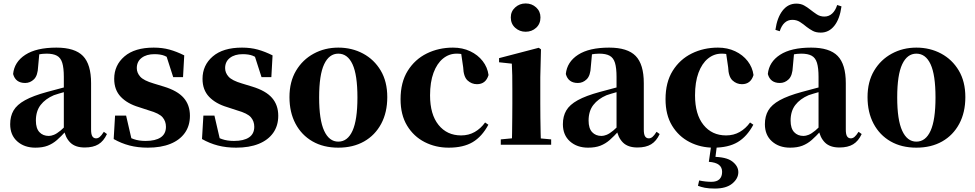

<svg xmlns="http://www.w3.org/2000/svg" viewBox="-20 -839 5651 1113"><path d="M185 17Q121 17 80 -19.5Q39 -56 39 -119Q39 -165 58.5 -198.5Q78 -232 125 -258Q172 -284 253 -306Q291 -317 342.5 -330Q394 -343 434 -353V-327Q394 -317 354.5 -306Q315 -295 292 -287Q243 -266 215.5 -230.5Q188 -195 188 -140Q188 -95 208.5 -73Q229 -51 263 -51Q276 -51 292.5 -57.5Q309 -64 331.5 -82.5Q354 -101 385 -136L404 -80H363Q335 -49 310.5 -27.5Q286 -6 256.5 5.5Q227 17 185 17ZM471 16Q416 16 387 -13Q358 -42 350 -91V-93V-393Q350 -445 341 -474.5Q332 -504 310 -516Q288 -528 250 -528Q226 -528 200 -523Q174 -518 136 -505L208 -529L201 -453Q199 -401 177 -379.5Q155 -358 126 -358Q70 -358 56 -410Q63 -480 127 -521.5Q191 -563 307 -563Q414 -563 461 -514.5Q508 -466 508 -357V-88Q508 -60 515.5 -48.5Q523 -37 537 -37Q548 -37 558 -45Q568 -53 582 -75L600 -62Q581 -21 550.5 -2.5Q520 16 471 16Z M837 17Q779 17 731 4.5Q683 -8 639 -33L647 -169H711L745 -22L691 -29V-65Q725 -43 755 -32.5Q785 -22 824 -22Q881 -22 911.5 -42.5Q942 -63 942 -104Q942 -136 922.5 -159Q903 -182 843 -199L785 -218Q718 -238 680 -278Q642 -318 642 -382Q642 -461 701.5 -512Q761 -563 871 -563Q921 -563 962.5 -551.5Q1004 -540 1048 -518L1041 -392H984L938 -535L986 -517V-487Q956 -507 933 -516Q910 -525 875 -525Q829 -525 801 -503.5Q773 -482 773 -444Q773 -417 793 -394.5Q813 -372 871 -355L930 -337Q1009 -313 1045 -271.5Q1081 -230 1081 -168Q1081 -110 1051.5 -68.5Q1022 -27 967.5 -5Q913 17 837 17Z M1349 17Q1291 17 1243 4.5Q1195 -8 1151 -33L1159 -169H1223L1257 -22L1203 -29V-65Q1237 -43 1267 -32.5Q1297 -22 1336 -22Q1393 -22 1423.5 -42.5Q1454 -63 1454 -104Q1454 -136 1434.5 -159Q1415 -182 1355 -199L1297 -218Q1230 -238 1192 -278Q1154 -318 1154 -382Q1154 -461 1213.5 -512Q1273 -563 1383 -563Q1433 -563 1474.5 -551.5Q1516 -540 1560 -518L1553 -392H1496L1450 -535L1498 -517V-487Q1468 -507 1445 -516Q1422 -525 1387 -525Q1341 -525 1313 -503.5Q1285 -482 1285 -444Q1285 -417 1305 -394.5Q1325 -372 1383 -355L1442 -337Q1521 -313 1557 -271.5Q1593 -230 1593 -168Q1593 -110 1563.5 -68.5Q1534 -27 1479.5 -5Q1425 17 1349 17Z M1941 17Q1855 17 1791.5 -19.5Q1728 -56 1693 -122Q1658 -188 1658 -276Q1658 -365 1696 -429Q1734 -493 1798.5 -528Q1863 -563 1941 -563Q2020 -563 2084.5 -528.5Q2149 -494 2187 -430Q2225 -366 2225 -276Q2225 -187 2189.5 -121Q2154 -55 2090.5 -19Q2027 17 1941 17ZM1941 -18Q1995 -18 2023.5 -81Q2052 -144 2052 -274Q2052 -405 2023.5 -466.5Q1995 -528 1941 -528Q1888 -528 1859 -466.5Q1830 -405 1830 -274Q1830 -144 1859 -81Q1888 -18 1941 -18Z M2581 17Q2505 17 2441.5 -15.5Q2378 -48 2340 -110.5Q2302 -173 2302 -264Q2302 -362 2343.5 -428.5Q2385 -495 2454 -529Q2523 -563 2606 -563Q2661 -563 2705.5 -542Q2750 -521 2778 -485Q2806 -449 2812 -404Q2796 -351 2745 -351Q2714 -351 2690.5 -372.5Q2667 -394 2665 -449L2651 -545L2728 -499Q2700 -514 2676.5 -521Q2653 -528 2627 -528Q2583 -528 2548 -499.5Q2513 -471 2493 -417Q2473 -363 2473 -286Q2473 -176 2522 -115Q2571 -54 2653 -54Q2697 -54 2732 -74Q2767 -94 2792 -129L2811 -116Q2774 -47 2720 -15Q2666 17 2581 17Z M2883 0V-31L2988 -41H3066L3175 -31V0ZM2947 0Q2948 -26 2948.5 -68.5Q2949 -111 2949.5 -157Q2950 -203 2950 -238V-318Q2950 -368 2949.5 -401.5Q2949 -435 2947 -470L2873 -478V-502L3103 -562L3116 -553L3112 -392V-238Q3112 -203 3112.5 -157Q3113 -111 3114 -68.5Q3115 -26 3116 0ZM3027 -655Q2992 -655 2966.5 -678Q2941 -701 2941 -738Q2941 -773 2966.5 -796Q2992 -819 3027 -819Q3063 -819 3088 -796Q3113 -773 3113 -738Q3113 -701 3088 -678Q3063 -655 3027 -655Z M3389 17Q3325 17 3284 -19.5Q3243 -56 3243 -119Q3243 -165 3262.5 -198.5Q3282 -232 3329 -258Q3376 -284 3457 -306Q3495 -317 3546.5 -330Q3598 -343 3638 -353V-327Q3598 -317 3558.5 -306Q3519 -295 3496 -287Q3447 -266 3419.5 -230.5Q3392 -195 3392 -140Q3392 -95 3412.5 -73Q3433 -51 3467 -51Q3480 -51 3496.5 -57.5Q3513 -64 3535.5 -82.5Q3558 -101 3589 -136L3608 -80H3567Q3539 -49 3514.5 -27.5Q3490 -6 3460.5 5.5Q3431 17 3389 17ZM3675 16Q3620 16 3591 -13Q3562 -42 3554 -91V-93V-393Q3554 -445 3545 -474.5Q3536 -504 3514 -516Q3492 -528 3454 -528Q3430 -528 3404 -523Q3378 -518 3340 -505L3412 -529L3405 -453Q3403 -401 3381 -379.5Q3359 -358 3330 -358Q3274 -358 3260 -410Q3267 -480 3331 -521.5Q3395 -563 3511 -563Q3618 -563 3665 -514.5Q3712 -466 3712 -357V-88Q3712 -60 3719.5 -48.5Q3727 -37 3741 -37Q3752 -37 3762 -45Q3772 -53 3786 -75L3804 -62Q3785 -21 3754.5 -2.5Q3724 16 3675 16Z M4117 17Q4041 17 3977.5 -15.5Q3914 -48 3876 -110.5Q3838 -173 3838 -264Q3838 -362 3879.5 -428.5Q3921 -495 3990 -529Q4059 -563 4142 -563Q4197 -563 4241.5 -542Q4286 -521 4314 -485Q4342 -449 4348 -404Q4332 -351 4281 -351Q4250 -351 4226.5 -372.5Q4203 -394 4201 -449L4187 -545L4264 -499Q4236 -514 4212.5 -521Q4189 -528 4163 -528Q4119 -528 4084 -499.5Q4049 -471 4029 -417Q4009 -363 4009 -286Q4009 -176 4058 -115Q4107 -54 4189 -54Q4233 -54 4268 -74Q4303 -94 4328 -129L4347 -116Q4310 -47 4256 -15Q4202 17 4117 17ZM4089 99 4104 -5H4137L4126 82L4109 70Q4190 70 4225 97Q4260 124 4260 159Q4260 196 4225 225Q4190 254 4124 254Q4089 254 4066 249.5Q4043 245 4026 238L4033 207Q4051 211 4069.5 213Q4088 215 4104 215Q4135 215 4150.5 200Q4166 185 4166 157Q4166 131 4147.5 116.5Q4129 102 4089 99Z M4560 17Q4496 17 4455 -19.5Q4414 -56 4414 -119Q4414 -165 4433.5 -198.5Q4453 -232 4500 -258Q4547 -284 4628 -306Q4666 -317 4717.5 -330Q4769 -343 4809 -353V-327Q4769 -317 4729.5 -306Q4690 -295 4667 -287Q4618 -266 4590.5 -230.5Q4563 -195 4563 -140Q4563 -95 4583.5 -73Q4604 -51 4638 -51Q4651 -51 4667.5 -57.5Q4684 -64 4706.5 -82.5Q4729 -101 4760 -136L4779 -80H4738Q4710 -49 4685.5 -27.5Q4661 -6 4631.5 5.5Q4602 17 4560 17ZM4846 16Q4791 16 4762 -13Q4733 -42 4725 -91V-93V-393Q4725 -445 4716 -474.5Q4707 -504 4685 -516Q4663 -528 4625 -528Q4601 -528 4575 -523Q4549 -518 4511 -505L4583 -529L4576 -453Q4574 -401 4552 -379.5Q4530 -358 4501 -358Q4445 -358 4431 -410Q4438 -480 4502 -521.5Q4566 -563 4682 -563Q4789 -563 4836 -514.5Q4883 -466 4883 -357V-88Q4883 -60 4890.5 -48.5Q4898 -37 4912 -37Q4923 -37 4933 -45Q4943 -53 4957 -75L4975 -62Q4956 -21 4925.5 -2.5Q4895 16 4846 16ZM4475 -666Q4485 -737 4516.5 -777.5Q4548 -818 4596 -818Q4622 -818 4641 -807.5Q4660 -797 4676 -784Q4695 -769 4714.5 -756Q4734 -743 4759 -743Q4785 -743 4804 -760.5Q4823 -778 4833 -810L4858 -802Q4848 -729 4816.5 -689.5Q4785 -650 4738 -650Q4710 -650 4691.5 -660Q4673 -670 4656 -683Q4637 -699 4617.5 -711.5Q4598 -724 4573 -724Q4547 -724 4528.5 -707Q4510 -690 4500 -658Z M5292 17Q5206 17 5142.5 -19.5Q5079 -56 5044 -122Q5009 -188 5009 -276Q5009 -365 5047 -429Q5085 -493 5149.5 -528Q5214 -563 5292 -563Q5371 -563 5435.5 -528.5Q5500 -494 5538 -430Q5576 -366 5576 -276Q5576 -187 5540.5 -121Q5505 -55 5441.5 -19Q5378 17 5292 17ZM5292 -18Q5346 -18 5374.5 -81Q5403 -144 5403 -274Q5403 -405 5374.5 -466.5Q5346 -528 5292 -528Q5239 -528 5210 -466.5Q5181 -405 5181 -274Q5181 -144 5210 -81Q5239 -18 5292 -18Z"/></svg>

Font: Noto Serif JP ExtraLight Black
Style: Regular
Weight: 900
Version: Version 2.003-H1;hotconv 1.1.1;makeotfexe 2.6.0